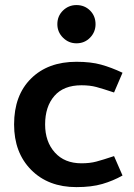

<svg xmlns="http://www.w3.org/2000/svg" viewBox="-20 -734 535 766"><path d="M36.2 0ZM305 -393.8Q338.8 -393.8 364.4 -386.9Q390 -380 435 -365L468.8 -443.8Q423.8 -465 383.1 -476.2Q342.5 -487.5 285 -487.5Q171.2 -487.5 103.8 -420.6Q36.2 -353.8 36.2 -237.5Q36.2 -125 104.4 -56.2Q172.5 12.5 285 12.5Q345 12.5 388.1 0Q431.2 -12.5 468.8 -33.8L435 -111.2Q390 -96.2 364.4 -89.4Q338.8 -82.5 305 -82.5Q237.5 -82.5 198.8 -125.6Q160 -168.8 160 -237.5Q160 -308.8 196.9 -351.2Q233.8 -393.8 305 -393.8ZM208.8 -637.5Q208.8 -670 231.2 -691.9Q253.8 -713.8 285 -713.8Q317.5 -713.8 339.4 -691.9Q361.2 -670 361.2 -637.5Q361.2 -606.2 339.4 -583.8Q317.5 -561.2 285 -561.2Q253.8 -561.2 231.2 -583.8Q208.8 -606.2 208.8 -637.5Z"/></svg>

Font: Cambay
Style: Bold
Weight: 700
Designer: Pooja Saxena
Foundry: Pooja Saxena
Version: Version 1.096;PS 001.096;hotconv 1.0.70;makeotf.lib2.5.58329